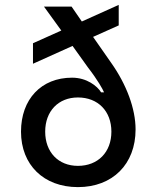

<svg xmlns="http://www.w3.org/2000/svg" viewBox="-20 -757 640 786"><path d="M299 9C441 9 535 -85 535 -227C535 -312 498 -411 435 -500L361 -606L466 -653V-737L315 -669L273 -730H160L231 -632L115 -580V-496L277 -569L340 -481C381 -428 401 -391 406 -379H394C378 -405 335 -439 275 -439C149 -439 66 -351 66 -218C66 -82 159 9 299 9ZM299 -78C219 -78 165 -134 165 -218C165 -302 219 -358 299 -358C381 -358 436 -302 436 -218C436 -134 381 -78 299 -78Z"/></svg>

Font: Tekne LDO Medium
Style: Regular
Weight: 500
Monospace: yes
Designer: Alessio Laiso, Mario Rullo, Paolo Rosset
Foundry: Alessio Laiso
Version: Version 1.000;hotconv 1.0.109;makeotfexe 2.5.65596